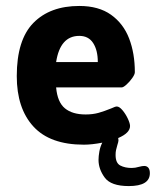

<svg xmlns="http://www.w3.org/2000/svg" viewBox="-20 -481 526 648"><path d="M485.8 103.5Q485.8 147 414.6 147Q354.5 147 333.5 118.4Q312.5 89.8 312.5 58.6Q312.5 46.4 315.4 30Q318.4 13.7 325.2 0.5Q289.6 7.3 263.2 7.3Q148.9 7.3 92.8 -54Q36.6 -115.2 36.6 -224.1Q36.6 -346.7 92.8 -403.8Q148.9 -460.9 247.6 -460.9Q313 -460.9 354.7 -431.2Q396.5 -401.4 415.8 -351.1Q435.1 -300.8 435.1 -237.3Q435.1 -230 426.5 -217.8Q418 -205.6 407.2 -195.8Q396.5 -186 390.6 -186H169.4Q173.8 -136.2 199 -115.5Q224.1 -94.7 269 -94.7Q293.5 -94.7 313.2 -100.3Q333 -106 355.5 -115.2Q369.1 -121.6 374 -121.6Q382.8 -121.6 393.3 -109.1Q403.8 -96.7 411.4 -80.6Q418.9 -64.5 418.9 -55.7Q418.9 -32.2 378.9 -15.1Q379.9 -10.3 379.9 -7.8Q379.9 -2.9 376 8.8Q373 19 371.6 25.6Q370.1 32.2 370.1 42Q370.1 69.3 386 77.6Q401.9 85.9 424.3 85.9Q436.5 85.9 449.2 82Q460 79.1 466.8 79.1Q475.6 79.1 480.7 85.2Q485.8 91.3 485.8 103.5ZM169.4 -271.5H310.1Q310.1 -311.5 294.4 -335.7Q278.8 -359.9 247.6 -359.9Q183.1 -359.9 169.4 -271.5Z"/></svg>

Font: Jaldi
Style: Bold
Weight: 400
Designer: Pablo Cosgaya and Nicolas Silva
Foundry: Omnibus-Type
Version: Version 1.007